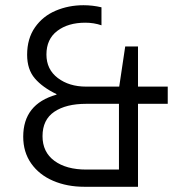

<svg xmlns="http://www.w3.org/2000/svg" viewBox="-20 -716 702 736"><path d="M369 -688V-619Q340 -629 307 -629Q241 -629 199.5 -597.5Q158 -566 158 -507Q158 -450 201.5 -417Q245 -384 310 -384H437L460 -538H509V-384H623V-318H509V0H304Q237 0 183.5 -23Q130 -46 99.5 -89.5Q69 -133 69 -192Q69 -317 196 -353L197 -355Q143 -381 113.5 -415.5Q84 -450 84 -506Q84 -568 114 -611Q144 -654 193.5 -675Q243 -696 300 -696Q335 -696 369 -688ZM143 -194Q143 -133 188.5 -99.5Q234 -66 311 -66H436V-318H310Q233 -318 188 -287.5Q143 -257 143 -194Z"/></svg>

Font: Chivo Light
Style: Regular
Weight: 300
Designer: Hector Gatti
Foundry: Omnibus-Type
Version: Version 1.007